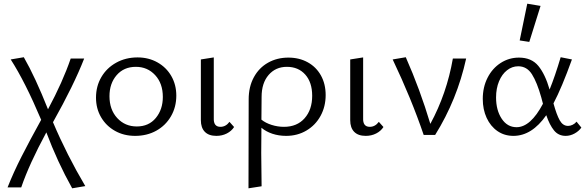

<svg xmlns="http://www.w3.org/2000/svg" viewBox="-20 -731 3173 1040"><path d="M371 289Q291 146 231 -14Q138 158 95 284H21Q53 203 96.5 117.5Q140 32 203 -82Q116 -288 38 -409L109 -421Q171 -313 240 -139Q320 -288 363 -414H436Q380 -270 267 -69Q342 108 442 277Z M500 -202Q500 -264 529 -313.5Q558 -363 609.5 -391.5Q661 -420 725 -420Q785 -420 833 -393Q881 -366 908 -319Q935 -272 935 -213Q935 -151 906 -101Q877 -51 826.5 -23Q776 5 712 5Q651 5 603 -22Q555 -49 527.5 -96Q500 -143 500 -202ZM862 -206Q862 -279 820.5 -324Q779 -369 716 -369Q651 -369 612 -324Q573 -279 573 -210Q573 -137 615 -91.5Q657 -46 721 -46Q786 -46 824 -92Q862 -138 862 -206Z M1068 -80V-409L1138 -420V-91Q1136 -44 1174 -44Q1203 -44 1223 -71L1248 -43Q1234 -21 1208.5 -8Q1183 5 1152 5Q1111 5 1089.5 -17Q1068 -39 1068 -80Z M1744 -216Q1744 -154 1716.5 -103.5Q1689 -53 1640 -24Q1591 5 1530 5Q1490 5 1455.5 -6.5Q1421 -18 1396 -39L1395 98Q1395 152 1397 278L1326 289Q1327 125 1327 -193Q1327 -261 1355 -312.5Q1383 -364 1432 -391.5Q1481 -419 1542 -419Q1601 -419 1647 -393.5Q1693 -368 1718.5 -322Q1744 -276 1744 -216ZM1671 -212Q1671 -285 1633.5 -327Q1596 -369 1534 -369Q1473 -369 1435 -325Q1397 -281 1397 -206L1396 -83Q1418 -65 1451 -54.5Q1484 -44 1518 -44Q1589 -44 1630 -90.5Q1671 -137 1671 -212Z M1877 -80V-409L1947 -420V-91Q1945 -44 1983 -44Q2012 -44 2032 -71L2057 -43Q2043 -21 2017.5 -8Q1992 5 1961 5Q1920 5 1898.5 -17Q1877 -39 1877 -80Z M2505 -414Q2456 -191 2337 0H2275Q2208 -197 2107 -409L2178 -421Q2255 -247 2311 -60Q2400 -224 2433 -414Z M3129 -40Q3116 -21 3092.5 -8Q3069 5 3044 5Q3005 5 2981 -24.5Q2957 -54 2939 -107Q2861 5 2761 5Q2712 5 2674.5 -21Q2637 -47 2616 -92.5Q2595 -138 2595 -195Q2595 -259 2621 -310Q2647 -361 2692 -390Q2737 -419 2791 -419Q2859 -419 2896 -374Q2933 -329 2957 -246Q2986 -317 3017 -421L3078 -409Q3023 -256 2978 -171Q2995 -109 3012 -79Q3029 -49 3057 -49Q3069 -49 3081.5 -55Q3094 -61 3103 -72ZM2921 -169 2912 -203Q2889 -285 2861.5 -328.5Q2834 -372 2787 -372Q2754 -372 2726.5 -350.5Q2699 -329 2683 -290.5Q2667 -252 2667 -203Q2667 -134 2697.5 -88Q2728 -42 2778 -42Q2854 -42 2921 -169ZM2795 -512 2836 -711 2908 -699 2847 -504Z"/></svg>

Font: Ysabeau
Style: Regular
Weight: 400
Designer: Christian Thalmann (Catharsis Fonts)
Version: Version 0.003